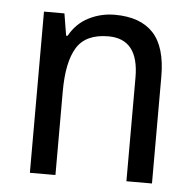

<svg xmlns="http://www.w3.org/2000/svg" viewBox="-44 -591 648 636"><g transform="rotate(5 279.5 -273.0)"><path d="M313 -546Q398 -546 441 -500Q484 -454 484 -355V0H399V-345Q399 -473 298 -473Q223 -473 193 -424.5Q163 -376 163 -278V0H78V-536H146L158 -463H163Q186 -505 226.5 -525.5Q267 -546 313 -546Z"/></g></svg>

Font: Noto Sans Myanmar SemiCondensed
Style: Regular
Weight: 400
Width: 4
Designer: Monotype Design Team
Foundry: Monotype Imaging Inc.
Version: Version 2.107; ttfautohint (v1.8.4.7-5d5b)